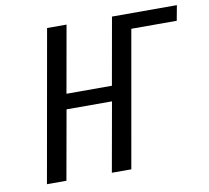

<svg xmlns="http://www.w3.org/2000/svg" viewBox="-78 -787 950 874"><g transform="rotate(-10 397.0 -350.0)"><path d="M70 0 194 -700H284L229 -390H439L494 -700H794L781 -630H571L460 0H370L427 -320H217L160 0Z"/></g></svg>

Font: Cuprum
Style: Italic
Weight: 400
Italic angle: -10°
Designer: Jovanny Lemonad
Foundry: Jovanny Lemonad
Version: Version 3.000